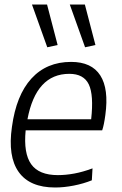

<svg xmlns="http://www.w3.org/2000/svg" viewBox="-20 -824 541 853"><path d="M190 -614 122 -804H189L236 -624ZM358 -614 290 -804H357L404 -624ZM225 9Q112 9 63 -60Q14 -129 33 -260Q52 -401 119.5 -475Q187 -549 296 -549Q387 -549 425.5 -489Q464 -429 448 -313Q442 -268 434 -245H94Q84 -143 118.5 -94.5Q153 -46 237 -46Q272 -46 310 -53Q348 -60 391 -76L388 -23Q351 -8 307.5 0.5Q264 9 225 9ZM288 -496Q140 -496 102 -294H385Q397 -402 374.5 -449Q352 -496 288 -496Z"/></svg>

Font: Plata Sans Light
Style: Italic
Weight: 300
Italic angle: -8°
Designer: Pablo Impallari, Andres Torresi, & Cristiano Sobral
Foundry: Pablo Impallari, Andres Torresi, & Cristiano Sobral
Version: Version 1.00;December 28, 2019;FontCreator 12.0.0.2547 64-bi